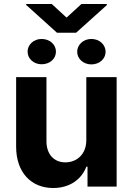

<svg xmlns="http://www.w3.org/2000/svg" viewBox="-20 -930 662 957"><path d="M245 7.1C327.1 7.1 386 -35.2 410.5 -99.1H416.2V0H561.4V-545.5H410.2V-232.2C410.5 -159.1 360.4 -120.7 306.1 -120.7C248.9 -120.7 212 -160.9 211.6 -225.1V-545.5H60.4V-198.2C60.7 -70.7 135.3 7.1 245 7.1ZM110.4 -910.2V-905.5L263.8 -767H359.4L512.4 -904.5V-910.2H386L311.8 -842.3L237.9 -910.2ZM364.7 -671.9C364.7 -637.4 394.9 -609 435.4 -609C476.6 -609 506.4 -637.4 506.4 -671.9C506.4 -706.7 476.6 -735.8 435.4 -735.8C394.9 -735.8 364.7 -706.7 364.7 -671.9ZM187.5 -609.7C228 -609.7 258.9 -636.7 258.9 -672.6C258.9 -707.4 228.7 -735.8 187.5 -735.8C147 -735.8 117.5 -706.7 117.5 -672.6C117.5 -637.4 147.7 -609.7 187.5 -609.7Z"/></svg>

Font: Inter-Hewn
Style: Bold
Weight: 700
Designer: Rasmus Andersson
Foundry: rsms
Version: Version 3.012;git-f93a4a705